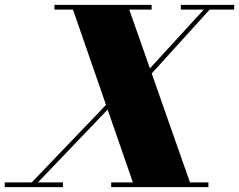

<svg xmlns="http://www.w3.org/2000/svg" viewBox="-74 -770 984 790"><path d="M479.5 0 219.5 -750H451L714.5 0ZM-54.5 0V-19.5H185V0ZM38 0 437.5 -417H462.5L63.5 0ZM383.5 0V-19.5H783.5V0ZM150 -730.5V-750H550V-730.5ZM440.5 -377 780.5 -748H804.5L468 -377ZM670 -730.5V-750H889.5V-730.5Z"/></svg>

Font: Bodoni Moda Black
Style: Italic
Weight: 900
Italic angle: -13°
Version: Version 2.005